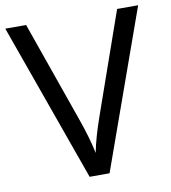

<svg xmlns="http://www.w3.org/2000/svg" viewBox="-81 -784 761 854"><g transform="rotate(-10 300.0 -357.0)"><path d="M600 -714H505L345 -258C324 -198 309 -147 300 -100C290 -147 276 -197 255 -256L94 -714H0L255 0H345Z"/></g></svg>

Font: Noto Sans Tifinagh Agraw Imazighen
Style: Regular
Weight: 400
Designer: JamraPatel
Foundry: JamraPatel LLC
Version: Version 2.006